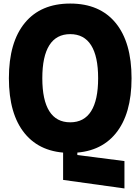

<svg xmlns="http://www.w3.org/2000/svg" viewBox="-20 -840 790 1080"><path d="M335 172V-10H415V32L680 66V220ZM375 20Q209 20 119.5 -89Q30 -198 30 -400Q30 -602 119.5 -711Q209 -820 375 -820Q541 -820 630.5 -711Q720 -602 720 -400Q720 -198 630.5 -89Q541 20 375 20ZM375 -152Q453 -152 492.5 -214.5Q532 -277 532 -400Q532 -523 492.5 -585.5Q453 -648 375 -648Q297 -648 257.5 -585.5Q218 -523 218 -400Q218 -277 257.5 -214.5Q297 -152 375 -152Z"/></svg>

Font: Martian Mono SemiExpanded ExtraBold
Style: Regular
Weight: 800
Width: 6
Designer: Roman Shamin
Foundry: Evil Martians
Version: Version 1.000